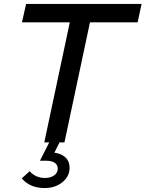

<svg xmlns="http://www.w3.org/2000/svg" viewBox="-20 -720 736 971"><path d="M206 231Q131 231 90 182L130 146Q161 180 207 180Q236 180 254 167Q272 154 272 133Q272 114 257 103.5Q242 93 216 93H182L229 0H204L333 -607H91L112 -700H696L676 -607H435L306 0H281L255 52Q291 57 311.5 76.5Q332 96 332 128Q332 172 295.5 201.5Q259 231 206 231Z"/></svg>

Font: Red Hat Display Medium
Style: Italic
Weight: 500
Italic angle: -12°
Designer: Pentagram, MCKL
Foundry: Pentagram, MCKL
Version: Version 1.023; ttfautohint (v1.8.3)